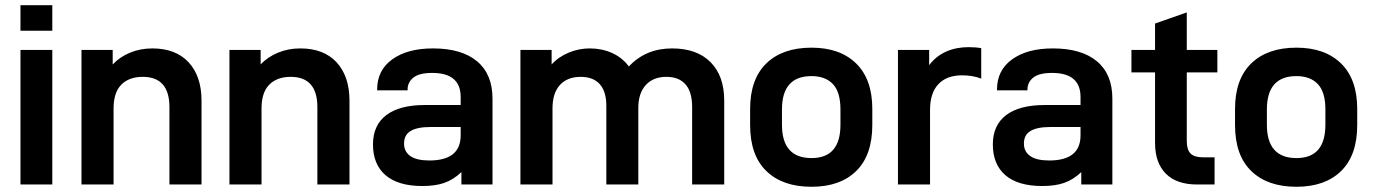

<svg xmlns="http://www.w3.org/2000/svg" viewBox="-20 -713 5310 742"><path d="M59.1 -692.9H182.1V-594.2H59.1ZM59.1 -520H182.1V0H59.1Z M294.9 -520H415.5V-463.9Q442.9 -493.2 483.4 -509.8Q522.9 -525.9 568.8 -525.9Q658.7 -525.9 708.5 -472.7Q758.8 -418.5 758.8 -324.2V0H634.8V-298.8Q634.8 -416 531.7 -416Q478.5 -416 448.7 -385.7Q418.9 -355.5 418.9 -293.9V0H294.9Z M866.7 -520H987.3V-463.9Q1014.6 -493.2 1055.2 -509.8Q1094.7 -525.9 1140.6 -525.9Q1230.5 -525.9 1280.3 -472.7Q1330.6 -418.5 1330.6 -324.2V0H1206.5V-298.8Q1206.5 -416 1103.5 -416Q1050.3 -416 1020.5 -385.7Q990.7 -355.5 990.7 -293.9V0H866.7Z M1883.3 -332V0H1763.2V-47.9Q1732.9 -19 1697.3 -6.3Q1662.6 5.9 1612.3 5.9Q1518.6 5.9 1469.7 -36.1Q1421.4 -78.1 1421.4 -154.8Q1421.4 -229 1472.7 -268.1Q1524.4 -307.1 1621.1 -307.1H1760.3V-337.9Q1760.3 -431.2 1650.4 -431.2Q1600.1 -431.2 1577.6 -413.1Q1555.2 -395 1555.2 -367.2V-363.8H1437.5V-367.2Q1437.5 -441.4 1495.6 -483.4Q1554.2 -525.9 1653.3 -525.9Q1764.2 -525.9 1823.7 -476.1Q1883.3 -426.3 1883.3 -332ZM1760.3 -189.9V-222.2H1644Q1591.8 -222.2 1566.4 -206.5Q1541.5 -191.4 1541.5 -158.2Q1541.5 -127 1565.9 -109.9Q1590.3 -92.8 1639.2 -92.8Q1760.3 -92.8 1760.3 -189.9Z M1991.2 -520H2111.8V-463.9Q2138.2 -493.2 2178.2 -509.8Q2217.3 -525.9 2258.8 -525.9Q2306.2 -525.9 2345.2 -508.3Q2385.3 -490.2 2410.2 -456.1Q2475.6 -525.9 2577.1 -525.9Q2673.3 -525.9 2726.1 -472.7Q2778.8 -419.4 2778.8 -324.2V0H2654.8V-298.8Q2654.8 -357.9 2629.4 -386.7Q2604 -416 2555.2 -416Q2504.4 -416 2475.6 -384.3Q2446.8 -352.5 2446.8 -295.9V0H2323.2V-304.2Q2323.2 -359.9 2297.4 -388.2Q2272 -416 2224.1 -416Q2172.4 -416 2143.6 -384.3Q2115.2 -353 2115.2 -293.9V0H1991.2Z M2941.9 -51.8Q2878.9 -112.3 2878.9 -230V-292Q2878.9 -407.2 2941.9 -468.3Q3004.4 -528.8 3116.2 -528.8Q3226.1 -528.8 3288.6 -467.8Q3351.1 -406.7 3351.1 -292V-230Q3351.1 -112.8 3288.6 -51.8Q3226.6 8.8 3116.2 8.8Q3004.4 8.8 2941.9 -51.8ZM3228 -231V-290Q3228 -356.9 3199.2 -387.7Q3169.9 -418.9 3116.2 -418.9Q3002 -418.9 3002 -290V-231Q3002 -102.1 3116.2 -102.1Q3228 -102.1 3228 -231Z M3450.2 -520H3570.8V-460.9Q3596.2 -495.6 3636.7 -513.7Q3675.3 -530.8 3723.1 -530.8Q3751 -530.8 3772 -526.9V-409.2Q3739.7 -421.9 3697.8 -421.9Q3638.7 -421.9 3606.4 -387.7Q3574.2 -353.5 3574.2 -288.1V0H3450.2Z M4278.8 -332V0H4158.7V-47.9Q4128.4 -19 4092.8 -6.3Q4058.1 5.9 4007.8 5.9Q3914.1 5.9 3865.2 -36.1Q3816.9 -78.1 3816.9 -154.8Q3816.9 -229 3868.2 -268.1Q3919.9 -307.1 4016.6 -307.1H4155.8V-337.9Q4155.8 -431.2 4045.9 -431.2Q3995.6 -431.2 3973.1 -413.1Q3950.7 -395 3950.7 -367.2V-363.8H3833V-367.2Q3833 -441.4 3891.1 -483.4Q3949.7 -525.9 4048.8 -525.9Q4159.7 -525.9 4219.2 -476.1Q4278.8 -426.3 4278.8 -332ZM4155.8 -189.9V-222.2H4039.6Q3987.3 -222.2 3961.9 -206.5Q3937 -191.4 3937 -158.2Q3937 -127 3961.4 -109.9Q3985.8 -92.8 4034.7 -92.8Q4155.8 -92.8 4155.8 -189.9Z M4566.4 -433.1V-168Q4566.4 -134.3 4581.1 -119.6Q4595.7 -105 4629.4 -105H4673.8V0H4606.4Q4527.3 0 4485.8 -41.5Q4443.8 -83.5 4443.8 -160.2V-433.1H4352.5V-520H4443.8V-622.1L4566.4 -665V-520H4684.6V-433.1Z M4815.9 -51.8Q4752.9 -112.3 4752.9 -230V-292Q4752.9 -407.2 4815.9 -468.3Q4878.4 -528.8 4990.2 -528.8Q5100.1 -528.8 5162.6 -467.8Q5225.1 -406.7 5225.1 -292V-230Q5225.1 -112.8 5162.6 -51.8Q5100.6 8.8 4990.2 8.8Q4878.4 8.8 4815.9 -51.8ZM5102.1 -231V-290Q5102.1 -356.9 5073.2 -387.7Q5043.9 -418.9 4990.2 -418.9Q4876 -418.9 4876 -290V-231Q4876 -102.1 4990.2 -102.1Q5102.1 -102.1 5102.1 -231Z"/></svg>

Font: D-DIN Exp
Style: DINExp-Bold
Weight: 700
Width: 7
Designer: Charles Nix
Foundry: Datto Inc.
Version: Version 1.00